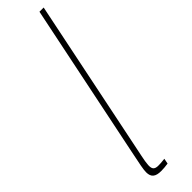

<svg xmlns="http://www.w3.org/2000/svg" viewBox="-260 -717 710 710"><g transform="rotate(-45 94.5 -362.5)"><path d="M57 -87 189 -730H167L42 -123C31 -70 26 -46 26 -31C26 -5 40 5 69 5C81 5 92 4 105 2L109 -19C49 -12 42 -15 57 -87Z"/></g></svg>

Font: Nacelle Thin
Style: Italic
Weight: 100
Italic angle: -12°
Designer: Sora Sagano
Foundry: Sora Sagano
Version: Version 1.000;FEAKit 1.0